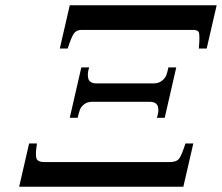

<svg xmlns="http://www.w3.org/2000/svg" viewBox="-20 -712 846 732"><path d="M608 -263H578Q587 -287 582 -305.5Q577 -324 549 -324H333Q313 -324 301 -314.5Q289 -305 285 -294.5Q281 -284 276 -263H246L290 -455H320Q312 -432 316.5 -413Q321 -394 349 -394H565Q584 -394 596.5 -403.5Q609 -413 613.5 -424Q618 -435 622 -455H652ZM768 -527H738Q743 -582 737 -591Q731 -598 717 -598H291Q271 -598 261.5 -584Q252 -570 238 -527H208L246 -692H806ZM679 0H53L91 -165H121Q114 -122 119 -108Q124 -94 150 -94H626Q653 -94 663 -107.5Q673 -121 687 -165H717Z"/></svg>

Font: Lingua Franca
Style: Italic
Weight: 400
Italic angle: -13°
Version: Version 1.19